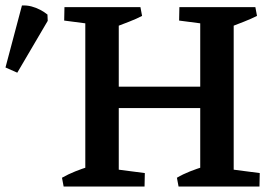

<svg xmlns="http://www.w3.org/2000/svg" viewBox="-198 -680 995 700"><path d="M113 0V-654H235V0ZM208 -286V-364H582V-286ZM532 0V-654H654V0ZM174 -587 36 -605 37 -654H177ZM221 -581 220 -654H314L320 -622Q299 -611 273 -601Q247 -591 221 -581ZM593 -587 455 -605 456 -654H596ZM640 -581 639 -654H733L739 -622Q717 -611 691.5 -601Q666 -591 640 -581ZM34 0 28 -32Q51 -45 76 -55Q101 -65 127 -73L128 0ZM189 0 192 -67 330 -49 329 0ZM453 0 447 -32Q469 -45 494.5 -55Q520 -65 546 -73L547 0ZM608 0 611 -67 749 -49 748 0ZM-135 -415 -178 -434 -118 -660Q-100 -661 -83 -656.5Q-66 -652 -51 -644Q-36 -636 -25 -627L-24 -604Z"/></svg>

Font: Eczar Medium
Style: Regular
Weight: 500
Designer: Vaibhav Singh
Foundry: Rosetta Type Foundry
Version: Version 2.000